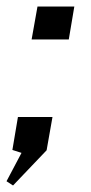

<svg xmlns="http://www.w3.org/2000/svg" viewBox="-31 -460 280 589"><path d="M180 -339H66L84 -440H197ZM112 1 9 109 -11 96 35 9 7 0 24 -101H130Z"/></svg>

Font: Cabin
Style: Medium Italic
Weight: 500
Designer: Pablo Impallari
Foundry: Pablo Impallari. www.impallari.com Igino Marini. www.ikern.com
Version: Version 1.005